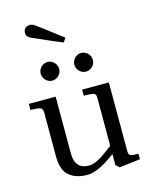

<svg xmlns="http://www.w3.org/2000/svg" viewBox="-120 -872 762 964"><g transform="rotate(-15 261.0 -390.5)"><path d="M85.8 -122.9V-350.5Q85.8 -363.5 81.4 -369.8Q77.1 -376.1 64.2 -378.6Q51.4 -381 22.5 -381V-413H161.9V-120.5Q161.9 -87.4 171.8 -68.8Q181.8 -50.1 198 -42.8Q214.2 -35.5 235.1 -35.5Q260.4 -35.5 291.9 -54.2Q323.5 -72.9 371.1 -110.6L376.6 -71.1Q341.9 -45.1 316.5 -29.1Q291.1 -13.1 264.9 -2.8Q238.8 7.5 214.8 7.5Q155.6 7.5 120.7 -22.3Q85.8 -52.1 85.8 -122.9ZM362.6 -4.1V-352.6Q362.6 -365.8 358.2 -371.6Q353.8 -377.5 341.2 -379.2Q328.6 -381 299.5 -381V-413H438.4V-57.2Q438.4 -44.4 441.7 -38.7Q445 -33 455.4 -30.9Q465.9 -28.8 489.2 -28.8V0L380.6 12.8ZM294.2 -543.6Q294.2 -556.6 300.8 -567.8Q307.4 -578.9 318.3 -585.4Q329.2 -592 342.4 -592Q354.9 -592 366 -585.4Q377.1 -578.9 383.6 -567.8Q390.1 -556.6 390.1 -543.5Q390.1 -530.4 383.6 -519.3Q377 -508.2 365.9 -501.7Q354.9 -495.1 342.4 -495.1Q329.2 -495.1 318.3 -501.7Q307.4 -508.2 300.8 -519.4Q294.2 -530.5 294.2 -543.6ZM119.2 -543.6Q119.2 -556.6 125.8 -567.8Q132.4 -578.9 143.5 -585.4Q154.6 -592 167.7 -592Q180.1 -592 191 -585.4Q201.9 -578.9 208.4 -567.8Q215 -556.6 215 -543.5Q215 -530.4 208.4 -519.3Q201.9 -508.2 191 -501.7Q180.2 -495.1 167.6 -495.1Q154.6 -495.1 143.5 -501.7Q132.4 -508.2 125.8 -519.4Q119.2 -530.5 119.2 -543.6ZM118.2 -731.4Q107.2 -736.5 101.6 -743.9Q95.9 -751.4 95.9 -763.2Q95.9 -777.2 105.2 -785.8Q114.6 -794.4 128.6 -794.4Q136 -794.4 142.2 -792.3Q148.4 -790.2 154.1 -786.1Q165 -778.4 212.2 -742.8Q259.5 -707.1 286 -686.6L271.8 -665.4Q244 -676.2 192.5 -698.8Q141 -721.4 118.2 -731.4Z"/></g></svg>

Font: Didactic
Style: Regular
Weight: 400
Designer: Tyler Finck
Foundry: Etcetera Type Co
Version: Version 3.007;FEAKit 1.0